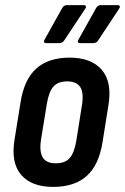

<svg xmlns="http://www.w3.org/2000/svg" viewBox="-20 -726 491 754"><path d="M189.1 8Q103.4 8 62.9 -39.6Q22.5 -87.1 36.9 -176.7L60.7 -324.2Q74.7 -414 122.6 -456.9Q170.6 -499.7 253.5 -499.7Q337.6 -499.7 379.1 -452.5Q420.5 -405.2 406.1 -314.6L382.9 -169.1Q368.9 -78.7 321 -35.4Q273 8 189.1 8ZM199.1 -84.7Q235.4 -84.7 253.6 -105.3Q271.9 -125.8 279.9 -174.5L301.7 -312.2Q309.7 -361.7 295.2 -384.1Q280.6 -406.4 243.9 -406.4Q208 -406.4 189.9 -386.2Q171.7 -365.9 163.7 -316.8L141.3 -178.9Q133.7 -131 147.7 -107.9Q161.8 -84.7 199.1 -84.7ZM294.1 -556.6Q287.9 -556.6 286.2 -560.6Q284.5 -564.6 287.9 -570L357.5 -694.5Q364.1 -705.9 376 -705.9H442.4Q448.6 -705.9 450.3 -701.6Q452 -697.3 447.6 -691.5L365.5 -567.4Q358.5 -556.6 346.4 -556.6ZM160.9 -556.6Q154.8 -556.6 153.1 -560.6Q151.4 -564.6 154.8 -570L224.3 -694.5Q230.9 -705.9 242.9 -705.9H309.3Q315.5 -705.9 317.2 -701.6Q318.9 -697.3 314.5 -691.5L232.3 -567.4Q225.4 -556.6 213.2 -556.6Z"/></svg>

Font: Sofia Sans Condensed
Style: Italic
Weight: 400
Italic angle: -9°
Designer: Botio Nikoltchev, Ani Petrova
Foundry: lettersoup
Version: Version 4.101